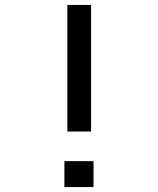

<svg xmlns="http://www.w3.org/2000/svg" viewBox="-20 -730 640 778"><path d="M359 -77H241V28H359ZM253 -197H349V-710H253Z"/></svg>

Font: Kode Mono Medium
Style: Regular
Weight: 500
Monospace: yes
Designer: Isa Ozler
Foundry: Kadena LLC
Version: Version 1.206;gftools[0.9.28]